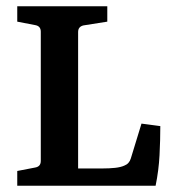

<svg xmlns="http://www.w3.org/2000/svg" viewBox="-20 -592 549 612"><path d="M431 -198 491 -190Q491 -146 488.5 -97.5Q486 -49 476 0H35V-47L92 -58Q110 -61 110 -79V-491Q110 -509 92 -512L35 -523V-572H322V-523L246 -511Q229 -507 229 -490V-55H305Q329 -55 347 -57Q365 -59 376 -64Q392 -70 397 -87Z"/></svg>

Font: Rasa SemiBold
Style: Regular
Weight: 600
Designer: Anna Giedrys (Yrsa+Rasa design), David Brezina (Yrsa art-direction, Rasa art-direction, design)
Foundry: Rosetta Type Foundry
Version: Version 2.004